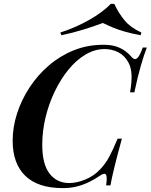

<svg xmlns="http://www.w3.org/2000/svg" viewBox="-20 -952 774 986"><path d="M734 -708Q719 -669 703 -613.5Q687 -558 670 -478H648Q657 -529 655.5 -566.5Q654 -604 640 -630Q621 -666 588.5 -683Q556 -700 517 -700Q467 -700 419.5 -672Q372 -644 332 -595Q292 -546 261.5 -483Q231 -420 214 -349.5Q197 -279 197 -209Q197 -109 234.5 -60.5Q272 -12 336 -12Q374 -12 418 -30Q462 -48 494 -82Q521 -110 540.5 -146Q560 -182 584 -240H606Q581 -149 567.5 -93.5Q554 -38 547 0H525Q528 -21 528 -34Q528 -56 520 -59Q512 -62 495 -51Q469 -33 440 -18.5Q411 -4 377.5 5Q344 14 302 14Q175 14 110 -49Q45 -112 45 -229Q45 -299 67.5 -369Q90 -439 131.5 -502.5Q173 -566 230.5 -615.5Q288 -665 358.5 -693.5Q429 -722 510 -722Q552 -722 579 -712.5Q606 -703 625 -688.5Q644 -674 658 -657Q672 -642 685 -653.5Q698 -665 713 -708ZM508 -834Q466 -818 409.5 -800.5Q353 -783 295 -771L290 -785Q370 -811 438.5 -850Q507 -889 549 -932H567Q590 -883 620.5 -846.5Q651 -810 706 -785L702 -771Q655 -780 621.5 -789.5Q588 -799 561.5 -810Q535 -821 508 -834Z"/></svg>

Font: Playfair Display SemiBold
Style: Italic
Weight: 600
Italic angle: -14°
Designer: Claus Eggers Sørensen
Foundry: Claus Eggers Sørensen
Version: Version 1.203